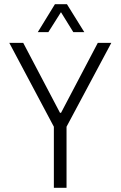

<svg xmlns="http://www.w3.org/2000/svg" viewBox="-20 -889 571 909"><path d="M235 0V-289L24 -686H90L264 -355H269L443 -686H507L295 -289V0ZM159 -737 240 -869H297L379 -737H327L254 -855L283 -854L209 -737Z"/></svg>

Font: Archivo Condensed ExtraLight
Style: Regular
Weight: 250
Width: 3
Designer: Hector Gatti
Foundry: Omnibus-Type
Version: Version 2.001